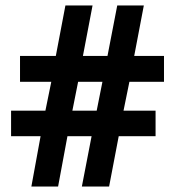

<svg xmlns="http://www.w3.org/2000/svg" viewBox="-20 -682 640 702"><path d="M453.1 -382.8 431.6 -277.3H548.8V-184.1H414.1L378.9 0H279.3L314.9 -184.1H226.6L192.4 0H94.7L128.4 -184.1H20.5V-277.3H146L167.5 -382.8H53.2V-477.5H184.1L219.2 -662.1H318.4L283.2 -477.5H373L408.7 -662.1H505.9L470.7 -477.5H579.6V-382.8ZM244.6 -277.3H333.5L354.5 -382.8H265.6Z"/></svg>

Font: Bpm'online Open Sans
Style: Bold
Weight: 700
Foundry: Ascender Corporation
Version: Version 1.10